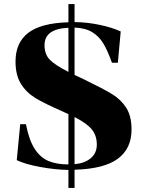

<svg xmlns="http://www.w3.org/2000/svg" viewBox="-20 -820 720 940"><path d="M62 -36 79 -212H107Q122 -134 150 -91Q178 -48 218 -31.5Q258 -15 315 -15V-261L285 -275Q198 -313 153.5 -340Q109 -367 82.5 -409.5Q56 -452 56 -519Q56 -611 118 -659Q180 -707 315 -711V-800H345V-712Q409 -711 469.5 -698Q530 -685 571 -666L557 -513H528Q507 -572 486 -607Q465 -642 431.5 -662.5Q398 -683 345 -685V-453L390 -432Q487 -385 530 -358.5Q573 -332 598.5 -291.5Q624 -251 624 -186Q624 -92 556.5 -42.5Q489 7 345 11V100H315V12Q251 11 177 -2.5Q103 -16 62 -36ZM315 -468V-684Q198 -679 198 -599Q198 -555 223 -528.5Q248 -502 315 -468ZM345 -247V-16Q396 -21 425 -46Q454 -71 454 -112Q454 -157 429 -187Q404 -217 345 -247Z"/></svg>

Font: Chonburi
Style: Regular
Weight: 400
Designer: Thanarat Vachiruckul and Stawix Ruecha
Foundry: Cadson Demak & Katatrad
Version: Version 1.000